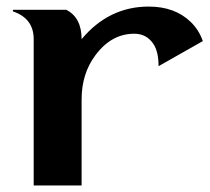

<svg xmlns="http://www.w3.org/2000/svg" viewBox="-20 -567 643 587"><path d="M83 0V-447.3Q83 -510.7 19.5 -532.2V-537.1H182.6Q229.5 -513.2 229.5 -447.3Q313 -546.9 434.6 -546.9Q514.6 -546.9 563 -500Q587.9 -476.1 600.1 -441.4L464.8 -364.7Q464.8 -409.2 448.7 -433.1Q427.7 -463.9 390.6 -463.9Q320.3 -463.9 271.5 -397.9Q229.5 -341.8 229.5 -262.7V0Z"/></svg>

Font: Berenika
Style: Bold
Weight: 700
Designer: Wojciech Kalinowski "wmk69" (wmk69@o2.pl)
Foundry: Wojciech Kalinowski "wmk69" (wmk69@o2.pl)
Version: Version 3.1.0; 2021-05-14